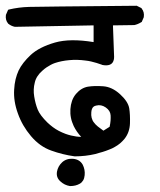

<svg xmlns="http://www.w3.org/2000/svg" viewBox="-22 -582 542 650"><path d="M214.8 47.9Q205.6 46.4 197.5 42.5Q189.5 38.6 182.6 32.2Q167.5 19 170.9 -1Q174.3 -19.5 188.5 -32.7Q203.1 -45.9 225.1 -44.4Q247.6 -42.5 257.8 -24.9Q266.6 -7.8 264.6 11.2Q264.2 16.1 262.9 20.5Q261.7 24.9 259.5 28.6Q257.3 32.2 254.4 35.2Q251.5 38.1 248 40Q241.2 43.9 233.2 45.9Q225.1 47.9 215.8 47.9H215.3ZM230.5 -52.7Q189 -58.6 151.4 -72.3Q112.8 -85.9 83 -121.1Q53.2 -156.2 38.6 -197.8Q23.4 -239.3 25.9 -278.3Q26.4 -287.6 27.6 -296.6Q28.8 -305.7 30.8 -313.7Q32.7 -321.8 35.4 -329.3Q38.1 -336.9 41 -343.3Q53.7 -369.6 82 -396Q110.4 -422.4 164.1 -438Q215.3 -452.6 294.9 -439.5V-496.1L29.3 -491.2H28.8H28.3Q16.1 -493.7 6.3 -501.5H5.9L5.4 -502.4Q-4.4 -514.2 -2 -531.2V-531.7L-1.5 -532.7L4.4 -546.4L5.4 -548.8L8.3 -549.8Q24.9 -553.7 41.7 -555.9Q58.6 -558.1 76.2 -558.6Q110.4 -559.6 439.5 -562.5H440.9L441.9 -562L455.6 -555.2L457 -554.7L457.5 -553.2Q467.3 -541.5 464.8 -524.4V-523.9L464.4 -522.9L458.5 -509.3L458 -507.8L456.1 -506.8Q444.3 -499.5 432.6 -497.1H432.1H431.6L360.4 -496.1L364.3 -389.6Q364.3 -384.3 363.3 -379.9Q360.4 -367.2 349.9 -363Q339.4 -358.9 323.7 -362.3L323.2 -362.8Q314 -366.2 304.9 -368.9Q295.9 -371.6 286.6 -373.8Q277.3 -376 267.6 -377Q239.3 -380.9 212.6 -378.4Q186 -376 164.1 -368.7Q156.7 -366.2 149.9 -362.5Q143.1 -358.9 135.7 -354Q128.4 -349.1 121.6 -342.8Q111.3 -334 104.7 -323.7Q98.1 -313.5 95.7 -302.2Q89.8 -279.3 93.8 -255.4Q97.7 -231 105.5 -211.4Q113.3 -191.9 138.7 -167Q147.5 -158.7 157 -151.6Q166.5 -144.5 177.2 -138.9Q188 -133.3 199.7 -128.9Q209 -125.5 218.3 -123.3Q227.5 -121.1 236.1 -119.9Q244.6 -118.7 252.9 -118.7Q237.3 -135.3 227.5 -155.3Q224.6 -161.6 222.2 -168.5Q219.7 -175.3 218.3 -182.6Q216.8 -189.9 216.3 -197.3Q215.8 -204.6 216.3 -212.4Q217.3 -227.5 221.9 -240.7Q226.6 -253.9 235.4 -264.2Q252.9 -284.7 275.9 -288.6Q297.4 -292 326.7 -290Q356.9 -288.1 384.3 -263.2Q411.6 -238.3 415.5 -215.3Q418.9 -193.8 418 -164.6Q417 -133.8 399.4 -111.8Q396 -107.9 392.3 -104Q388.7 -100.1 384.5 -96.7Q380.4 -93.3 376 -90.3Q371.6 -87.4 366.9 -84.7Q362.3 -82 357.4 -79.6Q352.5 -77.6 347.2 -75.4Q341.8 -73.2 336.4 -71.3Q331.1 -69.3 325.2 -67.6Q319.3 -65.9 313 -64.2Q306.6 -62.5 300.3 -60.5Q267.1 -52.7 231.4 -52.7H231ZM349.1 -152.8Q351.6 -164.1 352.3 -173.6Q353 -183.1 352.5 -191.4Q351.6 -207.5 335.9 -218.3Q320.3 -229 303.7 -224.6Q298.3 -223.6 294.9 -220.9Q291.5 -218.3 289.6 -213.6Q287.6 -209 287.1 -202.1Q286.6 -196.8 286.9 -192.1Q287.1 -187.5 288.3 -183.1Q289.6 -178.7 291.3 -174.8Q293 -170.9 295.9 -167.5Q300.8 -160.6 309.1 -153.8Q317.4 -147 328.1 -139.6Z"/></svg>

Font: NaikaiFont
Style: SemiBold
Weight: 600
Version: Version 1.89